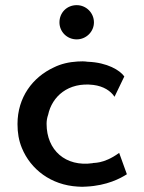

<svg xmlns="http://www.w3.org/2000/svg" viewBox="-20 -723 560 746"><path d="M211 -636C211 -600 240 -570 278 -570C315 -570 345 -600 345 -636C345 -673 315 -703 278 -703C240 -703 211 -674 211 -636ZM425 -347 463 -426C446 -450 397 -480 322 -483H321C308 -485 295 -485 281 -484C248 -482 217 -475 189 -461C107 -423 48 -345 48 -241C48 -207 53 -177 65 -148C99 -65 178 -4 282 2C294 3 304 3 316 2C396 -2 448 -30 473 -46L443 -129C380 -83 340 -92 340 -89C235 -74 161 -139 161 -242C161 -254 163 -266 167 -277C182 -348 245 -405 343 -393C382 -388 410 -370 425 -347Z"/></svg>

Font: Bluebird
Style: Li
Weight: 300
Designer: Jasper
Foundry: Cannot Into Space Fonts
Version: Version 0.98